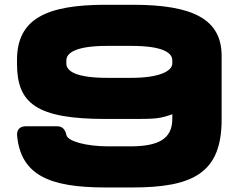

<svg xmlns="http://www.w3.org/2000/svg" viewBox="-20 -786 1040 821"><path d="M547.9 -765.6H432.6C175.8 -765.6 52.7 -704.1 52.7 -529.3V-513.7C52.7 -344.7 134.3 -277.3 432.6 -277.3H541C644.5 -277.3 660.2 -277.8 716.8 -297.4V-277.8C716.8 -188.5 652.3 -160.2 535.6 -160.2H443.4C348.1 -160.2 270 -182.1 264.2 -208C259.3 -230.5 248.5 -246.1 224.1 -246.1H90.8C64.9 -246.1 50.8 -231.4 53.2 -205.6C69.3 -37.1 191.9 15.6 430.7 15.6H545.9C804.7 15.6 927.7 -45.9 927.7 -274.4V-546.9C927.7 -704.1 804.7 -765.6 547.9 -765.6ZM439.5 -589.8H541C673.8 -589.8 716.8 -561.5 716.8 -527.8V-515.1C716.8 -481.4 660.2 -453.1 541 -453.1H439.5C306.6 -453.1 263.7 -481 263.7 -514.6V-527.3C263.7 -561 306.6 -589.8 439.5 -589.8Z"/></svg>

Font: Gyrotrope Black
Style: Regular
Weight: 900
Designer: David Moles
Version: Version 1.003;Glyphs 3.3.1 (3343)